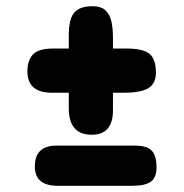

<svg xmlns="http://www.w3.org/2000/svg" viewBox="-20 -599 592 617"><path d="M387 -443Q440 -443 460.5 -426Q481 -409 481 -366Q481 -330 456.5 -315.5Q432 -301 378 -301H343V-245Q343 -166 275 -166Q201 -166 201 -251V-301H147Q68 -301 68 -370Q68 -404 85.5 -423.5Q103 -443 150 -443H201V-485Q201 -538 218.5 -558.5Q236 -579 278 -579Q303 -579 317 -567.5Q331 -556 337 -534Q343 -512 343 -476V-443ZM414 -131Q452 -131 467.5 -115Q483 -99 483 -61Q483 -28 464.5 -15Q446 -2 406 -2H165Q92 -2 92 -64Q92 -131 161 -131Z"/></svg>

Font: Coiny 2.0
Style: Regular
Weight: 400
Version: Version 1.001 July 11, 2018